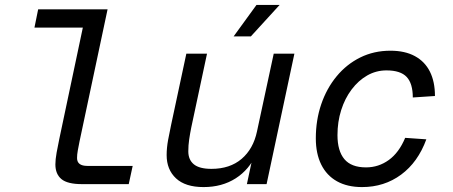

<svg xmlns="http://www.w3.org/2000/svg" viewBox="-20 -748 1840 780"><path d="M313 0Q254 0 229.5 -20.5Q205 -41 205 -80Q205 -100 210 -128Q215 -156 221 -184L325 -676L358 -636H120L135 -710H417L303 -173Q299 -153 296 -136.5Q293 -120 293 -106Q293 -90 303.5 -82Q314 -74 335 -74H519L503 0Z M807 12Q733 12 695 -23.5Q657 -59 657 -118Q657 -147 663 -180Q669 -213 675 -240L737 -530H821L757 -230Q752 -205 748.5 -181.5Q745 -158 745 -133Q745 -99 767.5 -80.5Q790 -62 839 -62Q914 -62 961.5 -102.5Q1009 -143 1024 -214L1092 -530H1176L1063 0H983L1011 -131L1022 -124Q993 -59 937.5 -23.5Q882 12 807 12ZM929 -600 1022 -728H1116L999 -600Z M1451 12Q1391 12 1349 -11.5Q1307 -35 1285 -79.5Q1263 -124 1263 -186Q1263 -260 1285 -324.5Q1307 -389 1347.5 -438Q1388 -487 1443.5 -514.5Q1499 -542 1566 -542Q1625 -542 1665.5 -520Q1706 -498 1726.5 -457Q1747 -416 1747 -358L1657 -352Q1657 -409 1632 -435.5Q1607 -462 1550 -462Q1508 -462 1472 -441.5Q1436 -421 1408.5 -384.5Q1381 -348 1366 -300.5Q1351 -253 1351 -199Q1351 -135 1379 -101.5Q1407 -68 1467 -68Q1518 -68 1559.5 -98Q1601 -128 1626 -188L1712 -182Q1678 -89 1609.5 -38.5Q1541 12 1451 12Z"/></svg>

Font: Geist Mono
Style: Italic
Weight: 400
Italic angle: -12°
Monospace: yes
Designer: Basement.studio, Andrés Briganti, Mateo Zaragoza
Foundry: Basement.studio, Vercel, Andrés Briganti, Guido Ferreyra, Mateo Zaragoza
Version: Version 1.500